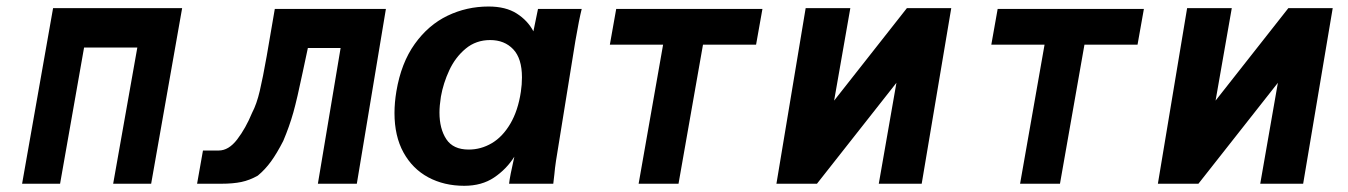

<svg xmlns="http://www.w3.org/2000/svg" viewBox="-20 -578 4240 604"><path d="M147 -552.5H553L455.5 0H336L412 -428.5H244.5L169 0H49.5Z M618.5 -104.5H668Q699.5 -104.5 726.2 -139.5Q753 -174.5 773 -223Q787.5 -250.5 797.2 -292Q807 -333.5 819 -401.5L844.5 -550H1194L1102.5 0H980L1051.5 -427H948.5L932.5 -352Q915 -268 902.8 -224.2Q890.5 -180.5 871 -134.5Q851 -95.5 832.5 -70Q814 -44.5 791 -25.5Q765.5 -11 739.2 -5.5Q713 0 676 0H600Z M1221 -222.5Q1221 -255 1227 -291Q1242 -380 1284.8 -439.8Q1327.5 -499.5 1387.8 -528.5Q1448 -557.5 1517 -557.5Q1571 -557.5 1605.5 -535.5Q1640 -513.5 1658 -479.5L1672.5 -550H1810Q1802 -518.5 1790 -449L1729 -71.5Q1725.5 -48 1724 -30L1720.5 0H1581.5Q1583.5 -21 1598 -85Q1573 -45.5 1534.2 -19.5Q1495.5 6.5 1440.5 6.5Q1377 6.5 1327.2 -20.2Q1277.5 -47 1249.2 -98.5Q1221 -150 1221 -222.5ZM1618.5 -289Q1622 -312 1622 -334.5Q1622 -394 1594.5 -423Q1567 -452 1522 -452Q1477.5 -452 1445 -425Q1412.5 -398 1393.5 -357.2Q1374.5 -316.5 1367 -274Q1362.5 -245 1362.5 -224Q1362.5 -173 1384 -140.2Q1405.5 -107.5 1454.5 -107.5Q1493 -107.5 1527 -127.5Q1561 -147.5 1585.2 -188.5Q1609.5 -229.5 1618.5 -289Z M2066 -437.5H1898.5L1918.5 -550H2378.5L2358.5 -437.5H2191.5L2114.5 0H1989Z M2514.5 -552.5H2655L2604 -261.5L2833 -552.5H2972.5L2879.5 0H2744.5L2800 -317.5L2550 0H2422.5Z M3266 -437.5H3098.5L3118.5 -550H3578.5L3558.5 -437.5H3391.5L3314.5 0H3189Z M3714.5 -552.5H3855L3804 -261.5L4033 -552.5H4172.5L4079.5 0H3944.5L4000 -317.5L3750 0H3622.5Z"/></svg>

Font: JuliaMono ExtraBoldItalic
Style: Regular
Weight: 800
Italic angle: -9°
Monospace: yes
Designer: cormullion
Foundry: corm
Version: Version 0.049; ttfautohint (v1.8.4)